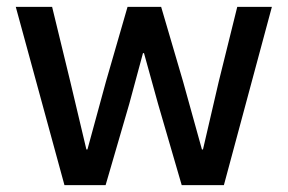

<svg xmlns="http://www.w3.org/2000/svg" viewBox="-20 -540 839 560"><path d="M168 0 26 -520H132L185 -302L232 -104H235L289 -302L352 -520H450L514 -302L569 -104H572L618 -302L672 -520H773L633 0H510L441 -237L400 -385H397L357 -237L288 0Z"/></svg>

Font: IBM Plex Sans Medium
Style: Regular
Weight: 500
Designer: Mike Abbink, Paul van der Laan, Pieter van Rosmalen
Foundry: Bold Monday
Version: Version 3.201